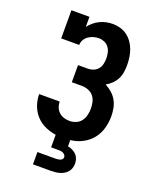

<svg xmlns="http://www.w3.org/2000/svg" viewBox="-172 -842 944 1161"><g transform="rotate(20 300.0 -261.5)"><path d="M185 220V141H300Q308 141 315.5 140Q323 139 330 137Q337 135 342.5 129Q348 123 348 116Q348 108 343 101.5Q338 95 331 91.5Q324 88 316 87Q308 86 300 86H253V5Q217 0 183 -15.5Q149 -31 124.5 -58Q100 -85 87.5 -120Q75 -155 75 -192H207Q207 -173 214 -155.5Q221 -138 234.5 -125.5Q248 -113 266 -107.5Q284 -102 302 -102Q324 -102 344 -110.5Q364 -119 376.5 -136Q389 -153 394 -174Q399 -195 399 -217Q399 -238 394 -259Q389 -280 375.5 -296Q362 -312 341.5 -319.5Q321 -327 300 -327H236V-437H300Q318 -437 335 -444Q352 -451 363.5 -465Q375 -479 379 -497Q383 -515 383 -533Q383 -551 379 -569.5Q375 -588 364 -603Q353 -618 335.5 -625.5Q318 -633 300 -633Q282 -633 265 -628Q248 -623 233.5 -613Q219 -603 210 -587.5Q201 -572 201 -554H85V-735H201V-670Q214 -687 230.5 -701Q247 -715 266.5 -724.5Q286 -734 307 -738.5Q328 -743 350 -743Q374 -743 398.5 -736Q423 -729 442.5 -714.5Q462 -700 476.5 -679.5Q491 -659 499.5 -635.5Q508 -612 511.5 -587.5Q515 -563 515 -538Q515 -515 511.5 -492Q508 -469 497.5 -448.5Q487 -428 470 -411.5Q453 -395 433 -384Q456 -372 476 -354.5Q496 -337 508.5 -314.5Q521 -292 526 -266Q531 -240 531 -214Q531 -175 520 -136Q509 -97 484 -66.5Q459 -36 423 -17.5Q387 1 347 5V45Q362 48 376.5 55Q391 62 402 73Q413 84 418 99Q423 114 423 130Q423 144 418.5 158Q414 172 405 183Q396 194 383 201.5Q370 209 356.5 213Q343 217 328.5 218.5Q314 220 300 220Z"/></g></svg>

Font: Iosevka Etoile Extrabold
Style: Regular
Weight: 800
Designer: Belleve Invis
Foundry: Belleve Invis
Version: Version 22.1.2; ttfautohint (v1.8.4)